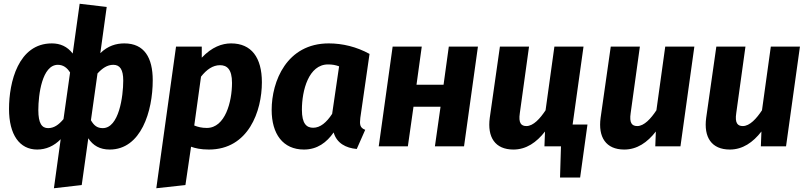

<svg xmlns="http://www.w3.org/2000/svg" viewBox="-20 -779 4302 1022"><path d="M267 223 415 206 450 -43C475 -4 512 17 564 17C731 17 793 -187 793 -352C793 -472 748 -548 642 -548C598 -548 554 -535 514 -496L548 -742L404 -759L367 -494C338 -532 300 -548 256 -548C77 -548 28 -341 28 -199C28 -62 84 17 178 17C225 17 268 -2 303 -38ZM236 -97C203 -97 184 -122 184 -193C184 -275 204 -434 288 -434C316 -434 337 -419 353 -393L318 -145C292 -114 267 -97 236 -97ZM527 -97C497 -97 480 -111 464 -139L499 -388C525 -416 551 -434 583 -434C619 -434 636 -408 636 -350C636 -265 613 -97 527 -97Z M812 223 967 206 997 2C1019 10 1048 17 1092 17C1303 17 1374 -188 1374 -341C1374 -473 1318 -548 1210 -548C1162 -548 1108 -529 1054 -472V-531H917ZM1081 -98C1054 -98 1034 -103 1014 -111L1050 -371C1080 -409 1113 -432 1151 -432C1187 -432 1215 -412 1215 -338C1215 -238 1179 -98 1081 -98Z M1730 -548C1506 -548 1426 -346 1426 -194C1426 -66 1486 17 1598 17C1669 17 1719 -21 1756 -74C1772 -17 1821 9 1879 14L1924 -88C1895 -99 1894 -117 1898 -152L1947 -492C1878 -530 1803 -548 1730 -548ZM1726 -436C1749 -436 1765 -433 1785 -426L1748 -173C1718 -127 1685 -99 1647 -99C1612 -99 1587 -120 1587 -195C1587 -298 1623 -436 1726 -436Z M2295 0H2450L2524 -531H2369L2341 -328H2197L2225 -531H2070L1996 0H2151L2181 -211H2325Z M3028 -116 3086 -531H2931L2884 -192C2855 -148 2819 -108 2782 -108C2754 -108 2739 -124 2747 -177L2796 -531H2641L2587 -152C2573 -49 2615 17 2713 17C2781 17 2836 -21 2881 -79L2878 0H2966L2961 166H3068L3107 -116Z M3303 17C3371 17 3426 -21 3471 -79L3468 0H3602L3676 -531H3521L3474 -192C3445 -148 3409 -108 3372 -108C3344 -108 3329 -124 3337 -177L3386 -531H3231L3177 -152C3163 -49 3205 17 3303 17Z M3865 17C3933 17 3988 -21 4033 -79L4030 0H4164L4238 -531H4083L4036 -192C4007 -148 3971 -108 3934 -108C3906 -108 3891 -124 3899 -177L3948 -531H3793L3739 -152C3725 -49 3767 17 3865 17Z"/></svg>

Font: Fira Sans
Style: Bold Italic
Weight: 700
Italic angle: -8°
Designer: bBox Type GmbH & Carrois Corporate GbR & Edenspiekermann AG
Foundry: bBox Type GmbH & Carrois Corporate GbR & Edenspiekermann AG
Version: Version 4.301;PS 004.301;hotconv 1.0.88;makeotf.lib2.5.64775